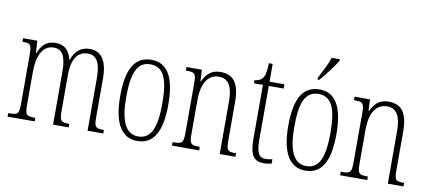

<svg xmlns="http://www.w3.org/2000/svg" viewBox="-70 -1022 2886 1288"><g transform="rotate(10 1373.5 -378.0)"><path d="M26 0H211V-24H209C150 -24 141 -31 141 -100V-330C141 -425 172 -510 251 -510C311 -510 336 -464 336 -360V0H442V-24H439C386 -24 376 -31 376 -100V-345C376 -434 402 -510 484 -510C547 -510 571 -456 571 -360V0H678V-24H676C623 -24 612 -30 612 -96V-361C612 -484 570 -543 492 -543C436 -543 392 -514 370 -446H368C353 -512 317 -543 260 -543C202 -543 165 -515 142 -452H139L134 -536H37V-512H39C93 -512 100 -503 100 -431V-101C100 -31 92 -24 36 -24H26Z M910 10C1017 10 1074 -75 1074 -267C1074 -450 1021 -543 912 -543C798 -543 746 -452 746 -267C746 -77 806 10 910 10ZM911 -21C825 -21 787 -106 787 -267C787 -431 819 -512 910 -512C1001 -512 1033 -431 1033 -267C1033 -106 1001 -21 911 -21Z M1146 0H1331V-24H1325C1271 -24 1261 -31 1261 -99V-330C1261 -454 1309 -510 1377 -510C1446 -510 1471 -452 1471 -360V0H1578V-24H1574C1521 -24 1512 -31 1512 -100V-360C1512 -486 1472 -543 1382 -543C1320 -543 1287 -511 1262 -458H1259L1255 -536H1150V-512H1155C1210 -512 1220 -506 1220 -438V-100C1220 -31 1210 -24 1154 -24H1146Z M1773 10C1790 10 1809 7 1825 3V-27C1807 -23 1795 -21 1778 -21C1737 -21 1716 -47 1716 -141V-507H1817V-536H1716V-657H1690C1688 -609 1686 -576 1669 -554C1659 -540 1642 -531 1615 -528V-507H1676V-142C1676 -27 1704 10 1773 10Z M2031 -619V-606H2042C2082 -652 2135 -721 2154 -756V-766H2099C2084 -721 2060 -676 2031 -619ZM2055 10C2162 10 2219 -75 2219 -267C2219 -450 2166 -543 2057 -543C1943 -543 1891 -452 1891 -267C1891 -77 1951 10 2055 10ZM2056 -21C1970 -21 1932 -106 1932 -267C1932 -431 1964 -512 2055 -512C2146 -512 2178 -431 2178 -267C2178 -106 2146 -21 2056 -21Z M2291 0H2476V-24H2470C2416 -24 2406 -31 2406 -99V-330C2406 -454 2454 -510 2522 -510C2591 -510 2616 -452 2616 -360V0H2723V-24H2719C2666 -24 2657 -31 2657 -100V-360C2657 -486 2617 -543 2527 -543C2465 -543 2432 -511 2407 -458H2404L2400 -536H2295V-512H2300C2355 -512 2365 -506 2365 -438V-100C2365 -31 2355 -24 2299 -24H2291Z"/></g></svg>

Font: Noto Serif Georgian ExtraCondensed ExtraLight
Style: Regular
Weight: 200
Width: 2
Designer: Monotype Design Team, Akaki Razmadze
Foundry: Google LLC
Version: Version 2.003